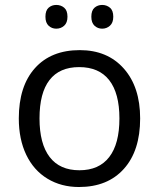

<svg xmlns="http://www.w3.org/2000/svg" viewBox="-20 -748 644 778"><path d="M547.9 -268.1Q547.9 -137.2 481.9 -63.7Q416 9.8 299.8 9.8Q228 9.8 172.4 -23.9Q116.7 -57.6 86.4 -120.6Q56.2 -183.6 56.2 -268.1Q56.2 -398.9 121.6 -471.9Q187 -544.9 303.2 -544.9Q415.5 -544.9 481.7 -470.2Q547.9 -395.5 547.9 -268.1ZM140.1 -268.1Q140.1 -165.5 181.2 -111.8Q222.2 -58.1 301.8 -58.1Q381.3 -58.1 422.6 -111.6Q463.9 -165 463.9 -268.1Q463.9 -370.1 422.6 -423.1Q381.3 -476.1 300.8 -476.1Q221.2 -476.1 180.7 -423.8Q140.1 -371.6 140.1 -268.1ZM164.1 -680.2Q164.1 -705.6 177 -716.8Q189.9 -728 208 -728Q226.6 -728 240 -716.8Q253.4 -705.6 253.4 -680.2Q253.4 -655.8 240 -643.8Q226.6 -631.8 208 -631.8Q189.9 -631.8 177 -643.8Q164.1 -655.8 164.1 -680.2ZM350.1 -680.2Q350.1 -705.6 363 -716.8Q376 -728 394 -728Q412.1 -728 425.5 -716.8Q439 -705.6 439 -680.2Q439 -655.8 425.5 -643.8Q412.1 -631.8 394 -631.8Q376 -631.8 363 -643.8Q350.1 -655.8 350.1 -680.2Z"/></svg>

Font: CAA NEO Sans
Style: Regular
Weight: 400
Version: Version 1.10